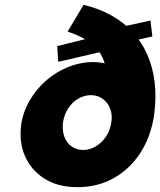

<svg xmlns="http://www.w3.org/2000/svg" viewBox="-20 -768 664 795"><path d="M301 7Q220 7 164.5 -28Q109 -63 83.5 -121.5Q58 -180 68 -254Q76 -306 103.5 -353Q131 -400 172 -435.5Q213 -471 263.5 -491Q314 -511 365 -511Q415 -511 451.5 -491.5Q488 -472 510 -435Q532 -398 535 -348L422 -379Q426 -422 423 -456.5Q420 -491 409 -519Q398 -547 378.5 -569Q359 -591 329.5 -607.5Q300 -624 260 -637L326 -748Q389 -733 440.5 -704.5Q492 -676 529.5 -635Q567 -594 590 -541.5Q613 -489 620.5 -426.5Q628 -364 618 -291Q605 -203 561.5 -135.5Q518 -68 451 -30.5Q384 7 301 7ZM325 -147Q352 -147 377 -162Q402 -177 419.5 -203.5Q437 -230 441 -262Q446 -293 436 -318.5Q426 -344 405 -359Q384 -374 357 -374Q329 -374 304 -359.5Q279 -345 262.5 -319.5Q246 -294 241 -262Q237 -230 246 -203.5Q255 -177 276 -162Q297 -147 325 -147ZM221 -512 217 -577 389 -620 452 -650 603 -683 611 -617 494 -591 446 -564Z"/></svg>

Font: Lexend ExtBd
Style: Italic
Weight: 800
Italic angle: -8.13011°
Designer: Bonnie Shaver-Troup, Thomas Jockin
Foundry: Lexend
Version: Version 1.007